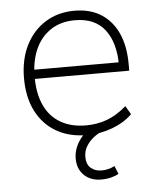

<svg xmlns="http://www.w3.org/2000/svg" viewBox="-50 -535 624 768"><g transform="rotate(-5 261.5 -151.0)"><path d="M286 8Q214 8 162 -22Q110 -52 81.5 -107.5Q53 -163 53 -240Q53 -316 81.5 -372.5Q110 -429 160.5 -460.5Q211 -492 277 -492Q340 -492 384 -464Q428 -436 451.5 -384.5Q475 -333 475 -260V-234H80V-271H453L436 -259Q436 -350 396 -402Q356 -454 276 -454Q218 -454 177.5 -426.5Q137 -399 116.5 -352Q96 -305 96 -245V-240Q96 -174 118 -127Q140 -80 182.5 -55.5Q225 -31 284 -31Q329 -31 368.5 -45.5Q408 -60 447 -94L467 -60Q436 -29 387 -10.5Q338 8 286 8ZM325 190Q284 190 257.5 165Q231 140 231 98Q231 60 254.5 25.5Q278 -9 321 -31L342 0Q327 6 310.5 19Q294 32 282 51Q270 70 270 94Q270 125 287.5 139.5Q305 154 330 154Q343 154 356 151Q369 148 383 141L396 173Q386 180 367 185Q348 190 325 190Z"/></g></svg>

Font: Nunito Sans 12pt ExtraLight
Style: Regular
Weight: 200
Version: Version 3.101;gftools[0.9.27]